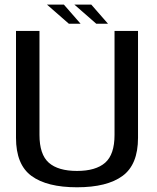

<svg xmlns="http://www.w3.org/2000/svg" viewBox="-20 -809 684 834"><path d="M314.5 4.5Q445 4.5 512.2 -44.8Q579.5 -94 579.5 -210.5V-674.5H477.5V-223Q477.5 -138 436.8 -102.2Q396 -66.5 314.5 -66.5Q232.5 -66.5 192 -102.2Q151.5 -138 151.5 -223V-674.5H49.5V-210.5Q49.5 -94 116.8 -44.8Q184 4.5 314.5 4.5ZM398 -706H449L376.5 -789H303ZM279 -706H330L257.5 -789H184Z"/></svg>

Font: Anybody UltraCondensed Thin
Style: Regular
Weight: 400
Version: Version 1.111